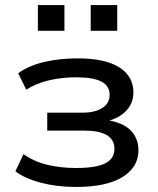

<svg xmlns="http://www.w3.org/2000/svg" viewBox="-20 -731 624 760"><path d="M281 9Q206 9 142.5 -7.5Q79 -24 41 -53L73 -121Q113 -92 166 -79Q219 -66 282 -66Q360 -66 396.5 -84.5Q433 -103 433 -142Q433 -178 403 -196Q373 -214 315 -214H167V-285H306Q356 -285 385 -303.5Q414 -322 414 -356Q414 -391 381.5 -408Q349 -425 282 -425Q224 -425 173.5 -413Q123 -401 84 -376L52 -441Q93 -471 154 -485.5Q215 -500 288 -500Q396 -500 452 -464.5Q508 -429 508 -365Q508 -323 480 -293Q452 -263 402 -251L401 -256Q443 -250 471 -234.5Q499 -219 513.5 -194Q528 -169 528 -136Q528 -69 464.5 -30Q401 9 281 9ZM339 -609V-711H444V-609ZM130 -609V-711H235V-609Z"/></svg>

Font: Nunito Sans 10pt SemiExpanded Medium
Style: Regular
Weight: 500
Width: 6
Designer: Vernon Adams
Foundry: Vernon Adams
Version: Version 3.101;gftools[0.9.27]